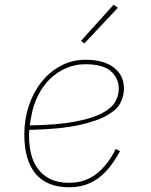

<svg xmlns="http://www.w3.org/2000/svg" viewBox="-20 -781 640 813"><path d="M273 12Q179 12 131 -45Q83 -102 83 -212Q83 -276 102 -333Q121 -390 155.5 -433.5Q190 -477 237.5 -502.5Q285 -528 343 -528Q419 -528 462 -495Q505 -462 505 -405Q505 -380 492.5 -350.5Q480 -321 438.5 -295.5Q397 -270 317.5 -252Q238 -234 104 -231Q103 -223 103 -214.5Q103 -206 103 -205Q103 -164 112 -128Q121 -92 141.5 -65Q162 -38 194 -22.5Q226 -7 273 -7Q340 -7 388.5 -45Q437 -83 470 -150L488 -141Q446 -62 394 -25Q342 12 273 12ZM341 -509Q300 -509 262.5 -493.5Q225 -478 194 -449Q163 -420 141.5 -377.5Q120 -335 111 -281L106 -250Q224 -252 298 -266Q372 -280 413 -302Q454 -324 468.5 -351Q483 -378 483 -405Q483 -449 450 -479Q417 -509 341 -509ZM337 -597 323 -608 461 -761 479 -748Z"/></svg>

Font: IBM Plex Mono Thin
Style: Italic
Weight: 100
Italic angle: -9°
Monospace: yes
Designer: Mike Abbink, Paul van der Laan, Pieter van Rosmalen
Foundry: Bold Monday
Version: Version 2.3